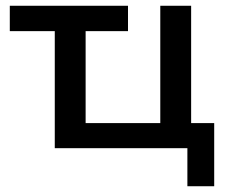

<svg xmlns="http://www.w3.org/2000/svg" viewBox="-20 -514 797 666"><path d="M630 132V0H170V-406H14V-494H424V-406H277V-87H536V-494H643V-87H723V132Z"/></svg>

Font: Nunito Sans 9pt SemiBold
Style: Regular
Weight: 600
Version: Version 3.101;gftools[0.9.27]